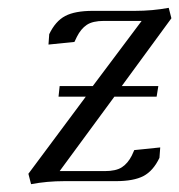

<svg xmlns="http://www.w3.org/2000/svg" viewBox="-20 -467 462 495"><path d="M53.2 -19 201.2 -217.8H130.9L133.8 -245.1H219.2L345.2 -413.1H248Q218.8 -413.1 203.6 -402.8Q188.5 -392.6 178.2 -372.1L171.9 -358.9L105 -352.1L106.9 -378.9Q123 -412.6 148.2 -425.8Q173.3 -439 219.2 -439H328.1Q373 -439 415 -446.8L421.9 -419.9L293.9 -245.1H388.2L383.8 -217.8H274.9L133.8 -25.9H250Q279.3 -25.9 294.4 -35.9Q309.6 -45.9 319.8 -65.9L326.2 -80.1L393.1 -86.9L391.1 -60.1Q375 -26.4 349.9 -13.2Q324.7 0 278.8 0H146Q101.1 0 60.1 7.8Z"/></svg>

Font: Dehuti Alt
Style: Italic
Weight: 400
Version: Version 1.2